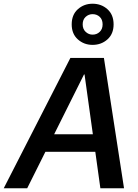

<svg xmlns="http://www.w3.org/2000/svg" viewBox="-54 -1011 740 1031"><path d="M-34 0 324 -700H504L612 0H485L400 -611H397L92 0ZM111 -196 160 -290H511L526 -196ZM443 -770Q397 -770 364 -799.5Q331 -829 331 -880Q331 -932 364 -961.5Q397 -991 443 -991Q490 -991 523 -961.5Q556 -932 556 -880Q556 -829 523 -799.5Q490 -770 443 -770ZM443 -825Q466 -825 481.5 -840Q497 -855 497 -880Q497 -906 481.5 -920.5Q466 -935 443 -935Q422 -935 406 -920.5Q390 -906 390 -880Q390 -855 406 -840Q422 -825 443 -825Z"/></svg>

Font: DM Sans 36pt SemiBold
Style: Italic
Weight: 600
Italic angle: -10°
Designer: Colophon Foundry, Jonny Pinhorn
Foundry: Colophon Foundry
Version: Version 4.004;gftools[0.9.30]